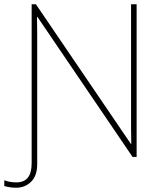

<svg xmlns="http://www.w3.org/2000/svg" viewBox="-45 -734 763 898"><path d="M31 144Q72 144 100.5 116Q129 88 129 34V-502Q129 -542 129 -577Q129 -612 128 -655H130L575 0H594V-714H568V-211Q568 -176 568 -137Q568 -98 569 -61H567L123 -714H103V30Q103 119 32 119Q15 119 1.5 116.5Q-12 114 -25 109V136Q1 144 31 144Z"/></svg>

Font: Noto Sans UI Thin
Style: Regular
Weight: 250
Designer: Monotype Design Team
Foundry: Monotype Imaging Inc.
Version: Version 1.901